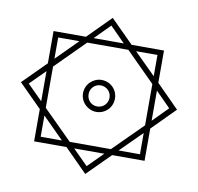

<svg xmlns="http://www.w3.org/2000/svg" viewBox="-105 -993 1294 1255"><g transform="rotate(10 542.0 -366.0)"><path d="M1060 -366 909 -518V-732H694L542 -884L391 -732H176V-518L24 -366L176 -214V0H391L542 152L694 0H909V-214ZM642 -732H442L542 -833ZM354 -696 213 -555V-696ZM872 -555 730 -696H872ZM872 -503V-229L679 -37H406L213 -229V-503L406 -696H679ZM648 -366C648 -425 601 -472 542 -472C485 -472 436 -425 436 -366C436 -307 485 -260 542 -260C601 -260 648 -307 648 -366ZM176 -466V-266L76 -366ZM1008 -366 909 -266V-466ZM612 -366C612 -327 581 -296 542 -296C503 -296 473 -327 473 -366C473 -405 503 -436 542 -436C581 -436 612 -405 612 -366ZM213 -178 354 -37H213ZM872 -37H730L872 -178ZM442 0H642L542 100Z"/></g></svg>

Font: Noto Kufi Arabic Light
Style: Regular
Weight: 300
Designer: Monotype Design Team, David Williams, Khaled Hosny
Foundry: Google LLC
Version: Version 2.109